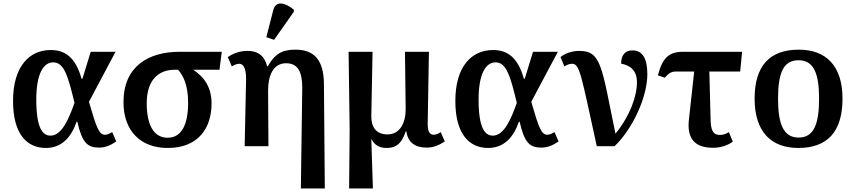

<svg xmlns="http://www.w3.org/2000/svg" viewBox="-20 -830 4853 1090"><path d="M240 10C330 10 384 -50 415 -139H419C446 -21 475 8 543 8C585 8 616 -11 640 -27L617 -80C601 -71 589 -65 577 -65C542 -65 528 -104 485 -252L636 -536H495L448 -383H443C409 -505 349 -546 268 -546C145 -546 54 -451 54 -257C54 -65 136 10 240 10ZM267 -60C221 -60 186 -104 186 -265C186 -414 228 -476 282 -476C344 -476 366 -399 403 -246C371 -156 331 -60 267 -60Z M932 10C1105 10 1181 -102 1181 -243C1181 -346 1128 -400 1077 -434H1226L1239 -536H1000C823 -536 681 -454 681 -250C681 -88 777 10 932 10ZM932 -48C851 -48 813 -124 813 -243C813 -390 893 -434 971 -434H991C1019 -402 1048 -350 1048 -245C1048 -126 1012 -48 932 -48Z M1536 -604 1648 -763V-775C1600 -815 1547 -828 1532 -775L1492 -619ZM1688 240H1824L1819 -354C1818 -489 1763 -548 1659 -548C1596 -548 1546 -536 1501 -454H1496C1479 -525 1431 -541 1386 -541C1337 -541 1301 -525 1273 -506L1296 -453C1311 -462 1326 -468 1338 -468C1359 -468 1378 -447 1377 -379L1369 0H1504L1502 -313C1501 -397 1529 -471 1604 -471C1672 -471 1695 -421 1696 -335Z M1962 240H2097L2088 -39H2090C2106 -6 2135 10 2174 10C2238 10 2265 -27 2283 -84H2287C2296 -16 2343 8 2403 8C2444 8 2476 -8 2505 -27L2482 -80C2469 -71 2455 -65 2443 -65C2422 -65 2408 -78 2408 -126L2415 -536H2279L2283 -210C2283 -130 2249 -67 2180 -67C2114 -67 2087 -110 2088 -172L2095 -536H1959L1965 -94Z M2751 10C2841 10 2895 -50 2926 -139H2930C2957 -21 2986 8 3054 8C3096 8 3127 -11 3151 -27L3128 -80C3112 -71 3100 -65 3088 -65C3053 -65 3039 -104 2996 -252L3147 -536H3006L2959 -383H2954C2920 -505 2860 -546 2779 -546C2656 -546 2565 -451 2565 -257C2565 -65 2647 10 2751 10ZM2778 -60C2732 -60 2697 -104 2697 -265C2697 -414 2739 -476 2793 -476C2855 -476 2877 -399 2914 -246C2882 -156 2842 -60 2778 -60Z M3368 0H3469C3572 -99 3655 -279 3655 -409C3655 -496 3629 -544 3570 -544C3534 -544 3506 -522 3506 -469C3554 -459 3596 -434 3596 -363C3596 -282 3555 -170 3474 -71C3395 -455 3394 -541 3268 -541C3232 -541 3191 -530 3162 -506L3184 -453C3202 -463 3213 -468 3227 -468C3272 -468 3278 -409 3368 0Z M4029 9C4075 9 4117 -8 4140 -26L4118 -80C4103 -71 4089 -64 4067 -64C4024 -64 4015 -97 4014 -156L4007 -424H4182L4193 -536H3857C3777 -536 3740 -500 3715 -402L3754 -389C3779 -417 3793 -424 3819 -424H3921L3891 -151C3879 -43 3924 9 4029 9Z M4512 10C4677 10 4763 -82 4763 -270C4763 -457 4669 -548 4515 -548C4350 -548 4264 -457 4264 -270C4264 -82 4358 10 4512 10ZM4514 -49C4428 -49 4397 -125 4397 -270C4397 -415 4427 -488 4513 -488C4599 -488 4630 -415 4630 -270C4630 -125 4600 -49 4514 -49Z"/></svg>

Font: Noto Serif SemiBold
Style: Regular
Weight: 600
Designer: Monotype Design Team
Foundry: Monotype Imaging Inc.
Version: Version 2.013